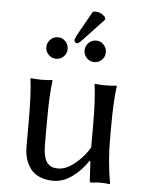

<svg xmlns="http://www.w3.org/2000/svg" viewBox="-54 -793 644 846"><g transform="rotate(5 268.5 -369.5)"><path d="M322.3 -747.1Q327.1 -749 333.5 -749Q358.4 -749 377.4 -728.5L379.9 -718.3L288.1 -620.1Q272.9 -603 264.2 -603Q259.8 -603 256.3 -606.7Q252.9 -610.4 252.9 -614.7Q252.9 -623 262.2 -640.1ZM145.8 -540.8Q131.8 -554.7 131.8 -574.2Q131.8 -593.8 145.8 -607.9Q159.7 -622.1 179.2 -622.1Q198.7 -622.1 212.4 -607.9Q226.1 -593.8 226.1 -574.2Q226.1 -554.7 212.4 -540.8Q198.7 -526.9 179.2 -526.9Q159.7 -526.9 145.8 -540.8ZM314.7 -540.8Q300.8 -554.7 300.8 -574.2Q300.8 -593.8 314.7 -607.9Q328.6 -622.1 348.1 -622.1Q367.7 -622.1 381.3 -607.9Q395 -593.8 395 -574.2Q395 -554.7 381.3 -540.8Q367.7 -526.9 348.1 -526.9Q328.6 -526.9 314.7 -540.8ZM365.2 -91.8Q337.4 -49.3 297.4 -19.8Q257.3 9.8 213.9 9.8Q178.2 9.8 151.9 -2Q125.5 -13.7 111.1 -33.9Q96.7 -54.2 89.8 -77.9Q83 -101.6 83 -128.9V-249Q83 -364.7 74.2 -429.2L76.2 -432.1Q94.7 -429.2 123 -429.2Q151.4 -429.2 169.9 -432.1L171.9 -429.2Q163.1 -369.1 163.1 -249V-149.9Q163.1 -116.7 168.5 -94.7Q173.8 -72.8 184.1 -62.7Q194.3 -52.7 204.6 -49.3Q214.8 -45.9 230 -45.9Q264.6 -45.9 303.7 -77.6Q342.8 -109.4 367.2 -150.9V-249Q367.2 -361.3 357.9 -429.2L359.9 -432.1Q377.9 -429.2 407.2 -429.2Q435.5 -429.2 454.1 -432.1L456.1 -429.2Q446.8 -366.2 446.8 -249V-191.9Q446.8 -93.8 463.9 0L461.9 2.9Q442.4 0 417.5 0Q409.2 0 382.8 2.9Q374 2.9 374 0L369.1 -88.9Z"/></g></svg>

Font: Linux Biolinum G
Style: Regular
Weight: 400
Designer: Philipp H. Poll
Foundry: Philipp H. Poll
Version: Version 1.1.0 ; ttfautohint (v1.6)